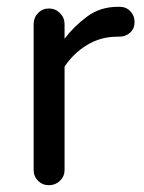

<svg xmlns="http://www.w3.org/2000/svg" viewBox="-20 -540 423 565"><path d="M124 5Q105 5 92 -8Q79 -21 79 -40V-469Q79 -488 92 -501.5Q105 -515 124 -515Q143 -515 156.5 -501.5Q170 -488 170 -469V-426Q197 -462 236 -491Q275 -520 327 -520H332Q351 -520 363.5 -507Q376 -494 376 -475Q376 -456 363 -444Q350 -432 330 -432H325Q276 -432 236 -407.5Q196 -383 170 -344V-40Q170 -21 156.5 -8Q143 5 124 5Z"/></svg>

Font: Varela Round
Style: Regular
Weight: 400
Designer: Joe Prince, Avraham Cornfeld
Foundry: Joe Prince, Avraham Cornfeld
Version: Version 3.010; ttfautohint (v1.8.4.7-5d5b)